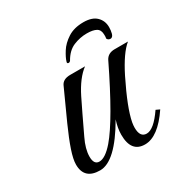

<svg xmlns="http://www.w3.org/2000/svg" viewBox="-120 -578 648 674"><g transform="rotate(-30 204.0 -241.0)"><path d="M306 -481Q341 -481 358.5 -464Q376 -447 376 -421Q376 -408 373 -396.5Q370 -385 362 -383H360Q351 -383 347 -391Q348 -395 348 -398.5Q348 -402 348 -406Q348 -426 335 -433.5Q322 -441 297 -441Q269 -441 242.5 -430Q216 -419 198 -387Q195 -383 191 -383Q183 -383 186 -391Q190 -405 203.5 -426.5Q217 -448 242.5 -464.5Q268 -481 306 -481ZM98 -1Q34 -1 34 -61Q34 -82 46 -117.5Q58 -153 80 -202L135 -323Q144 -344 174 -344H234Q199 -318 170 -260Q159 -238 143.5 -205.5Q128 -173 108 -131Q89 -92 89 -61Q89 -29 111 -29Q135 -29 168 -67Q223 -131 316 -323Q327 -344 354 -344H408Q375 -317 339 -245Q289 -144 279 -91Q278 -85 277.5 -80Q277 -75 277 -70Q277 -31 304 -31Q333 -31 372 -88L387 -81Q333 -1 280 -1Q224 -1 224 -72Q224 -99 234 -129Q160 -1 98 -1Z"/></g></svg>

Font: Carattere
Style: Regular
Weight: 400
Designer: Robert E. Leuschke
Foundry: Robert E. Leuschke
Version: Version 1.010; ttfautohint (v1.8.3)